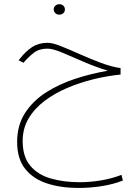

<svg xmlns="http://www.w3.org/2000/svg" viewBox="-20 -573 679 930"><path d="M240.2 -527.3Q240.2 -537.6 247.8 -545.2Q255.4 -552.7 267.6 -552.7Q279.3 -552.7 286.9 -545.4Q294.4 -538.1 294.4 -527.3Q294.4 -516.6 286.9 -509.3Q279.3 -502 267.6 -502Q255.4 -502 247.8 -509.5Q240.2 -517.1 240.2 -527.3ZM564 -243.2V-211.9Q500.5 -205.6 434.1 -189.5Q367.7 -173.3 306.2 -147.2Q244.6 -121.1 195.8 -84.2Q147 -47.4 118.4 1Q89.8 49.3 89.8 109.9Q89.8 186 126.5 229.7Q163.1 273.4 225.8 291.5Q288.6 309.6 366.7 309.6Q416 309.6 469 300.8Q522 292 568.4 273.9L575.2 301.3Q530.8 319.3 473.9 328.4Q417 337.4 359.4 337.4Q276.4 337.4 209 315.9Q141.6 294.4 102.3 245.4Q63 196.3 63 114.7Q63 34.2 100.8 -24.9Q138.7 -84 202.1 -124.8Q265.6 -165.5 343.8 -191.2Q421.9 -216.8 502.4 -230.5Q441.4 -249 384 -274.2Q326.7 -299.3 281 -318.4Q235.4 -337.4 210 -337.4Q169.9 -337.4 144.3 -317.6Q118.7 -297.9 98.6 -274.4L94.2 -269L70.3 -280.8L74.7 -286.6Q103.5 -324.2 135.7 -345Q168 -365.7 210.4 -365.7Q234.4 -365.7 275.4 -349.4Q316.4 -333 366.7 -310.5Q417 -288.1 468.3 -268.8Q519.5 -249.5 564 -243.2Z"/></svg>

Font: Vazirmatn RD UI Thin
Style: Regular
Weight: 100
Designer: Saber Rastikerdar
Foundry: Saber Rastikerdar
Version: Version 33.003